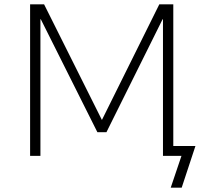

<svg xmlns="http://www.w3.org/2000/svg" viewBox="-20 -725 956 893"><path d="M774 148 824 0H738V-636L736 -635L475 -110H433L170 -635L168 -636V0H120V-705H185L454 -167L721 -705H786V-46H889L825 148Z"/></svg>

Font: Nunito Sans 7pt ExtraLight
Style: Regular
Weight: 250
Designer: Vernon Adams
Foundry: Vernon Adams
Version: Version 3.101;gftools[0.9.27]